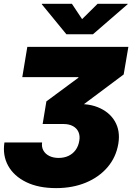

<svg xmlns="http://www.w3.org/2000/svg" viewBox="-27 -784 708 1003"><path d="M266.1 198.7Q173.8 198.7 109.6 167.2Q45.4 135.7 15.6 81.8Q-14.2 27.8 -3.9 -39.6H192.9Q189.5 -16.1 199.7 2.2Q210 20.5 230.7 30.8Q251.5 41 279.3 41Q308.1 41 330.8 30.3Q353.5 19.5 368.2 -0.7Q382.8 -21 387.2 -48.8Q391.6 -73.7 383.3 -93.5Q375 -113.3 354.7 -124.8Q334.5 -136.2 303.7 -136.2H195.8L215.3 -254.4L382.3 -377.9L382.8 -380.9H89.4L115.7 -539.1H643.6L619.1 -395L346.7 -191.4L335.4 -236.3Q421.4 -248.5 482.7 -224.4Q543.9 -200.2 573 -150.4Q602.1 -100.6 591.3 -34.2Q579.6 37.1 534.9 89.4Q490.2 141.6 421.1 170.2Q352.1 198.7 266.1 198.7ZM348.6 -764.2 401.9 -684.1 482.9 -764.2H640.1L639.6 -761.7L458.5 -605H319.8L191.4 -761.7L191.9 -764.2Z"/></svg>

Font: Inter 18pt Black
Style: Italic
Weight: 900
Italic angle: -9.3988°
Designer: Rasmus Andersson
Foundry: rsms
Version: Version 4.001;git-66647c0bb